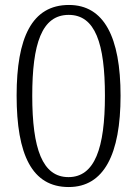

<svg xmlns="http://www.w3.org/2000/svg" viewBox="-20 -744 553 774"><path d="M257 10C399 10 466 -122 466 -358C466 -595 399 -724 258 -724C108 -724 47 -591 47 -359C47 -120 109 10 257 10ZM256 -30C151 -30 110 -144 110 -358C110 -567 148 -684 257 -684C364 -684 403 -569 403 -358C403 -147 362 -30 256 -30Z"/></svg>

Font: Noto Serif Sinhala SemiCondensed Light
Style: Regular
Weight: 300
Width: 4
Designer: Jelle Bosma - Monotype Design Team
Foundry: Monotype Imaging Inc.
Version: Version 2.007